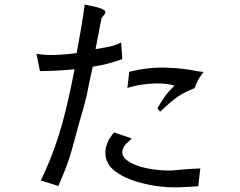

<svg xmlns="http://www.w3.org/2000/svg" viewBox="-20 -751 1040 832"><path d="M474 -177 551 -151Q525 -128 517.5 -116Q510 -104 510 -91Q510 -74 526 -60Q542 -46 570.5 -35Q599 -24 637.5 -18Q676 -12 721 -12Q723 -12 738 -13.5Q753 -15 772.5 -16.5Q792 -18 813 -19.5Q834 -21 848 -21L839 56Q811 58 785 59.5Q759 61 742 61Q697 61 654.5 54.5Q612 48 575 37Q538 26 508.5 10Q479 -6 461 -25Q451 -36 444 -52Q437 -68 436.5 -87.5Q436 -107 444.5 -129.5Q453 -152 474 -177ZM505 -567 510 -495Q490 -488 474.5 -483Q459 -478 444.5 -474.5Q430 -471 415 -468Q400 -465 382 -462Q373 -422 368.5 -401Q364 -380 362 -369Q360 -358 358.5 -351.5Q357 -345 355 -335Q352 -323 348 -307Q344 -291 339.5 -274.5Q335 -258 330 -242.5Q325 -227 322 -215Q305 -150 293.5 -109.5Q282 -69 272 -41.5Q262 -14 253 7Q244 28 233 55L157 31Q179 -15 198 -62Q217 -109 234 -162.5Q251 -216 266 -278Q281 -340 296 -415L303 -451Q267 -447 227.5 -445Q188 -443 153 -443L138 -518Q176 -511 223 -513Q270 -515 312 -521Q316 -543 321.5 -572.5Q327 -602 332 -632Q337 -662 341 -688.5Q345 -715 347 -731Q365 -727 381 -724Q397 -721 409.5 -717Q422 -713 429.5 -708.5Q437 -704 437 -698Q437 -694 433.5 -689.5Q430 -685 420 -673L394 -538Q437 -545 460.5 -550.5Q484 -556 505 -567ZM532 -370 540 -440Q621 -460 696.5 -458Q772 -456 839 -442Q843 -442 848.5 -441Q854 -440 862 -439Q855 -429 845.5 -416Q836 -403 823 -369Q801 -360 783.5 -351.5Q766 -343 749.5 -331.5Q733 -320 715 -304.5Q697 -289 674 -267L662 -282Q673 -301 681 -313Q689 -325 696.5 -335.5Q704 -346 713 -356Q722 -366 736 -380Q724 -384 703 -387Q682 -390 655 -389.5Q628 -389 596.5 -384.5Q565 -380 532 -370Z"/></svg>

Font: D2Coding
Style: Regular
Weight: 400
Monospace: yes
Designer: Yong-Rak Park; Jeong-Hwan Yoon; Sang-Min Lee;
Foundry: NHN Corporation
Version: Version 1.3.2; Build 20180524